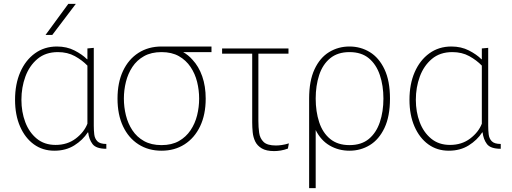

<svg xmlns="http://www.w3.org/2000/svg" viewBox="-20 -771 2655 995"><path d="M262 10Q201 10 155.5 -23Q110 -56 84 -115.5Q58 -175 58 -254Q58 -335 85 -397Q112 -459 161 -494.5Q210 -530 275 -530Q326 -530 366 -509.5Q406 -489 431 -464H433V-520L466 -523V-119Q466 -96 468.5 -74.5Q471 -53 484.5 -39Q498 -25 531 -25V0Q478 0 459.5 -24.5Q441 -49 437 -85H435Q409 -45 365 -17.5Q321 10 262 10ZM268 -20Q329 -20 372.5 -53Q416 -86 433 -130V-431Q406 -459 368 -480Q330 -501 280 -501Q216 -501 174 -465.5Q132 -430 111.5 -374Q91 -318 91 -254Q91 -191 111 -138Q131 -85 170.5 -52.5Q210 -20 268 -20ZM216 -590 334 -751H373L251 -590Z M817 10Q749 10 697.5 -23Q646 -56 617.5 -116.5Q589 -177 589 -260Q589 -343 617.5 -403.5Q646 -464 697.5 -497Q749 -530 817 -530H1076V-501H929Q956 -486 977 -462Q1010 -427 1028 -375.5Q1046 -324 1046 -260Q1046 -177 1017 -116.5Q988 -56 936.5 -23Q885 10 817 10ZM817 -19Q870 -19 907 -40Q944 -61 967.5 -96Q991 -131 1001.5 -173.5Q1012 -216 1012 -260Q1012 -304 1001.5 -346.5Q991 -389 967.5 -424Q944 -459 907 -480Q870 -501 817 -501Q764 -501 726.5 -480Q689 -459 666 -424Q643 -389 632.5 -346.5Q622 -304 622 -260Q622 -216 632.5 -173.5Q643 -131 666 -96Q689 -61 726.5 -40Q764 -19 817 -19Z M1401 12Q1360 12 1336.5 -2Q1313 -16 1302.5 -38Q1292 -60 1289.5 -86Q1287 -112 1287 -136V-493H1131V-520H1475V-493H1319V-144Q1319 -112 1323 -83Q1327 -54 1346 -35.5Q1365 -17 1410 -17Q1423 -17 1440.5 -19.5Q1458 -22 1477 -28L1472 -1Q1453 6 1435 9Q1417 12 1401 12Z M1582 204V-260Q1582 -352 1610 -412Q1638 -472 1685.5 -501Q1733 -530 1791 -530Q1849 -530 1896.5 -501Q1944 -472 1972.5 -412Q2001 -352 2001 -260Q2001 -168 1972.5 -108Q1944 -48 1896.5 -19Q1849 10 1791 10Q1735 10 1689 -16.5Q1643 -43 1616 -97V204ZM1791 -19Q1853 -19 1891.5 -51Q1930 -83 1948.5 -138Q1967 -193 1967 -260Q1967 -327 1948.5 -382Q1930 -437 1891.5 -469Q1853 -501 1791 -501Q1730 -501 1691 -469Q1652 -437 1634 -382Q1616 -327 1616 -260Q1616 -193 1634 -138Q1652 -83 1691 -51Q1730 -19 1791 -19Z M2306 10Q2245 10 2199.5 -23Q2154 -56 2128 -115.5Q2102 -175 2102 -254Q2102 -335 2129 -397Q2156 -459 2205 -494.5Q2254 -530 2319 -530Q2370 -530 2410 -509.5Q2450 -489 2475 -464H2477V-520L2510 -523V-119Q2510 -96 2512.5 -74.5Q2515 -53 2528.5 -39Q2542 -25 2575 -25V0Q2522 0 2503.5 -24.5Q2485 -49 2481 -85H2479Q2453 -45 2409 -17.5Q2365 10 2306 10ZM2312 -20Q2373 -20 2416.5 -53Q2460 -86 2477 -130V-431Q2450 -459 2412 -480Q2374 -501 2324 -501Q2260 -501 2218 -465.5Q2176 -430 2155.5 -374Q2135 -318 2135 -254Q2135 -191 2155 -138Q2175 -85 2214.5 -52.5Q2254 -20 2312 -20Z"/></svg>

Font: Murecho ExtraLight
Style: Regular
Weight: 200
Designer: Neil Summerour
Foundry: Positype
Version: Version 1.010; ttfautohint (v1.8.3)